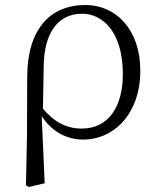

<svg xmlns="http://www.w3.org/2000/svg" viewBox="-20 -545 629 769"><path d="M307 -30C244 -30 194 -59 152 -110C153 -149 155 -287 155 -281C157 -412 211 -490 309 -490C392 -490 472 -416 472 -248C472 -118 415 -30 307 -30ZM88 2 84 197 95 204 159 189 147 -80C187 -18 247 14 313 14C437 14 542 -90 542 -262C542 -427 444 -525 322 -525C181 -525 89 -428 89 -236Z"/></svg>

Font: Noto Serif CJK JP Light
Style: Regular
Weight: 300
Designer: Ryoko NISHIZUKA 西塚涼子 (kana & ideographs); Frank Grießhammer (Latin, Greek & Cyrillic); Wenlong ZHANG 张文龙 (bopomofo); San
Foundry: Adobe Systems Incorporated
Version: Version 1.001;PS 1.001;hotconv 16.6.54;makeotf.lib2.5.65590